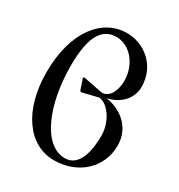

<svg xmlns="http://www.w3.org/2000/svg" viewBox="-194 -948 1016 1091"><g transform="rotate(30 314.5 -402.0)"><path d="M545 -595C546 -524 494 -459 404 -440C494 -429 594 -362 594 -238C594 -90 476 15 321 15C153 15 35 -150 35 -398C35 -668 163 -819 321 -819C436 -819 545 -733 545 -595ZM486 -240C486 -337 420 -422 365 -422L262 -397L254 -402L230 -474L237 -479L365 -454C420 -454 443 -519 443 -575C443 -683 369 -770 281 -770C191 -770 136 -699 136 -498C136 -248 225 -26 369 -26C462 -26 486 -140 486 -240Z"/></g></svg>

Font: Basteleur Moonlight
Style: Regular
Weight: 300
Designer: Keussel
Foundry: Keussel Studio
Version: Version 1.300;Glyphs 3.2 (3192)